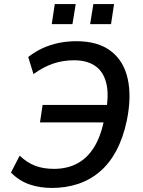

<svg xmlns="http://www.w3.org/2000/svg" viewBox="-20 -917 703 946"><path d="M237 9Q174 9 123.5 -9Q73 -27 34 -67L77 -150Q114 -115 154 -100Q194 -85 246 -85Q312 -85 362.5 -112.5Q413 -140 446.5 -196.5Q480 -253 496 -342L525 -314H177L190 -400H542L501 -362Q518 -451 503.5 -508Q489 -565 448.5 -592.5Q408 -620 345 -620Q290 -620 241.5 -603.5Q193 -587 145 -552L119 -636Q155 -664 192 -680.5Q229 -697 270 -705.5Q311 -714 356 -714Q462 -714 525.5 -666Q589 -618 609 -530Q629 -442 605 -324Q587 -238 553 -174.5Q519 -111 471 -70.5Q423 -30 363.5 -10.5Q304 9 237 9ZM424 -798 440 -897H542L527 -798ZM235 -798 250 -897H353L337 -798Z"/></svg>

Font: Nunito Sans 7pt SemiCondensed SemiBold
Style: Italic
Weight: 600
Width: 4
Italic angle: -9°
Designer: Vernon Adams
Foundry: Vernon Adams
Version: Version 3.101;gftools[0.9.27]